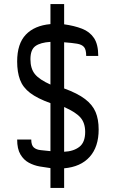

<svg xmlns="http://www.w3.org/2000/svg" viewBox="-20 -870 552 940"><path d="M227 -456V-665Q178 -662 153.5 -644.5Q129 -627 129 -580Q129 -534 151 -507Q173 -480 227 -456ZM294 -127Q340 -129 368.5 -151Q397 -173 397 -224Q397 -268 374 -294.5Q351 -321 294 -346ZM227 50V-47Q203 -50 174.5 -55Q146 -60 121 -73.5Q96 -87 80 -114Q64 -141 64 -187H133Q133 -159 145.5 -148Q158 -137 179.5 -135Q201 -133 227 -130V-365Q163 -388 127.5 -415Q92 -442 78 -479.5Q64 -517 64 -569Q64 -656 106.5 -700.5Q149 -745 227 -752V-850H294V-751Q344 -744 381.5 -729.5Q419 -715 440 -684Q461 -653 461 -596H402Q402 -627 391.5 -639.5Q381 -652 357.5 -656Q334 -660 294 -663V-437Q360 -413 396.5 -385Q433 -357 448 -321.5Q463 -286 463 -236Q463 -151 419 -102Q375 -53 294 -46V50Z"/></svg>

Font: Hasubi Mono
Style: Regular
Weight: 400
Designer: Eli Heuer
Foundry: Eli Heuer
Version: Version 1.000